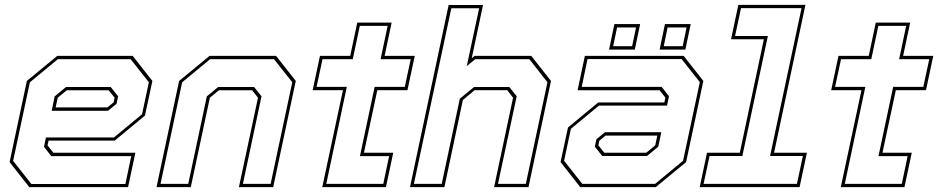

<svg xmlns="http://www.w3.org/2000/svg" viewBox="-20 -770 3860 790"><path d="M526 -540 607 -437 576.5 -294.5 452 -191.5H180L175.5 -172L199.5 -141.5H537L507 0H100.5L19.5 -103L90.5 -437L215.5 -540ZM435.5 -412 466 -373.5 459.5 -343 424.5 -314H192.5L205 -373.5L251.5 -412ZM517.5 -526.5H218L103 -431.5L34 -108L109 -13H496L520 -127.5H191L161 -166L169 -204.5H449L564.5 -300L592.5 -431.5ZM427 -398.5H254.5L217.5 -368L209 -328H422L447.5 -349L451.5 -368Z M624 0 717 -437 842 -540H1116L1197 -437L1104 0H963L1041.5 -368L1017.5 -398.5H880.5L843.5 -368L765 0ZM640.5 -13.5H754.5L831 -373.5L877.5 -412H1025.5L1056 -373.5L979.5 -13.5H1093.5L1182.5 -431.5L1107.5 -526.5H844.5L729.5 -431.5Z M1306 0 1391 -399H1266.5L1296.5 -540H1421L1450 -677H1591.5L1562.5 -540H1686.5L1656.5 -399H1532.5L1477.5 -141.5H1598L1568 0ZM1322.5 -13.5H1557L1581 -127.5H1461L1521.5 -412.5H1645.5L1670 -526.5H1546L1575 -663.5H1460.5L1431.5 -526.5H1307L1282.5 -412.5H1407Z M1667 0 1826 -749.5H1967.5L1921 -530.5L1932.5 -540H2166L2247 -437L2154.5 0H2013L2091 -368L2067 -399H1933L1884.5 -358.5L1808.5 0ZM1683 -13.5H1797.5L1872 -364L1930.5 -412H2075.5L2106 -374L2029 -13.5H2143.5L2232.5 -431.5L2158 -526.5H1935.5L1900.5 -498L1951.5 -736H1837Z M2367.5 0 2286.5 -103 2317 -245.5 2441.5 -348.5H2713.5L2718 -368L2694 -398.5H2356.5L2386.5 -540H2793L2874 -437L2803 -103L2678 0ZM2458 -128 2427.5 -166.5 2434 -197 2469 -226H2701L2688.5 -166.5L2642 -128ZM2376 -13.5H2675.5L2790.5 -108.5L2859.5 -432L2784.5 -527H2397.5L2373.5 -412.5H2702.5L2732.5 -374L2724.5 -335.5H2444.5L2329 -240L2301 -108.5ZM2466.5 -141.5H2639L2676 -172L2684.5 -212H2471.5L2446 -191L2442 -172ZM2694 -566 2716 -671H2822L2800 -566ZM2486 -566 2508 -671H2614L2592 -566ZM2503 -580H2581L2597 -657H2519ZM2711 -580H2789L2805 -657H2727Z M2859 0 2889 -141.5H3024L3123 -608.5H2988L3018 -750H3294L3165 -141.5H3300L3270 0ZM2875 -13.5H3259L3283.5 -128H3148.5L3278 -736.5H3029L3004.5 -622H3139.5L3034.5 -128H2899.5Z M3439.5 0 3524.5 -399H3400L3430 -540H3554.5L3583.5 -677H3725L3696 -540H3820L3790 -399H3666L3611 -141.5H3731.5L3701.5 0ZM3456 -13.5H3690.5L3714.5 -127.5H3594.5L3655 -412.5H3779L3803.5 -526.5H3679.5L3708.5 -663.5H3594L3565 -526.5H3440.5L3416 -412.5H3540.5Z"/></svg>

Font: Tourney Thin Thin
Style: Italic
Weight: 250
Italic angle: -12°
Version: Version 1.015